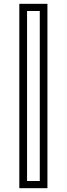

<svg xmlns="http://www.w3.org/2000/svg" viewBox="-20 -770 349 1004"><path d="M81 214V-750H228V214ZM121.5 176.5H188V-712.5H121.5Z"/></svg>

Font: Tourney
Style: Regular
Weight: 400
Designer: Tyler Finck
Foundry: Etcetera Type Co
Version: Version 1.015